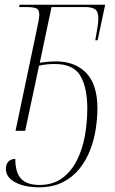

<svg xmlns="http://www.w3.org/2000/svg" viewBox="-20 -556 488 816"><path d="M146 240Q85 240 45 219Q5 198 5 161Q5 143 15 131.5Q25 120 45 119Q45 177 69.5 203.5Q94 230 148 230Q204 230 243 202Q282 174 306 127Q330 80 340.5 22.5Q351 -35 351 -95Q351 -184 321.5 -234Q292 -284 213 -284Q197 -284 180.5 -282.5Q164 -281 146 -277L87 0H46L133 -414Q139 -441 143 -462Q147 -483 147 -493Q147 -514 135.5 -520Q124 -526 90 -526H61L63 -536H427L395 -385H385Q392 -424 395 -444.5Q398 -465 398 -477Q398 -508 383.5 -517Q369 -526 343 -526H199L149 -289Q166 -292 183.5 -293.5Q201 -295 218 -295Q299 -295 346.5 -246Q394 -197 394 -95Q394 -54 387 -8Q380 38 363 82Q346 126 317.5 161.5Q289 197 246.5 218.5Q204 240 146 240Z"/></svg>

Font: Noto Serif Display ExtraLight
Style: Italic
Weight: 200
Italic angle: -12°
Designer: Monotype Design Team
Foundry: Monotype Imaging Inc.
Version: Version 2.009